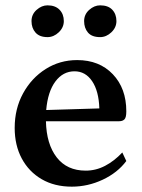

<svg xmlns="http://www.w3.org/2000/svg" viewBox="-20 -687 531 719"><path d="M249 12Q184 12 136 -16Q88 -44 61.5 -93.5Q35 -143 35 -208Q35 -280 66.5 -337.5Q98 -395 151 -428.5Q204 -462 269 -462Q352 -462 402.5 -409Q453 -356 453 -270Q453 -247 446 -240Q439 -233 426 -233H152Q154 -147 192.5 -97.5Q231 -48 301 -48Q339 -48 373.5 -66Q408 -84 438 -116L453 -84Q420 -40 364.5 -14Q309 12 249 12ZM259 -420Q216 -420 187.5 -382Q159 -344 153 -275L352 -281Q350 -346 325 -383Q300 -420 259 -420ZM355 -548Q324 -548 309.5 -565Q295 -582 295 -608Q295 -633 314 -650Q333 -667 355 -667Q385 -667 400.5 -650.5Q416 -634 416 -608Q416 -584 397 -566Q378 -548 355 -548ZM158 -548Q128 -548 113 -565Q98 -582 98 -608Q98 -633 117 -650Q136 -667 158 -667Q187 -667 203 -650.5Q219 -634 219 -608Q219 -584 200 -566Q181 -548 158 -548Z"/></svg>

Font: Petrona SemiBold
Style: Regular
Weight: 600
Designer: Ringo R. Seeber
Foundry: Ringo R. Seeber
Version: Version 2.001; ttfautohint (v1.8.3)